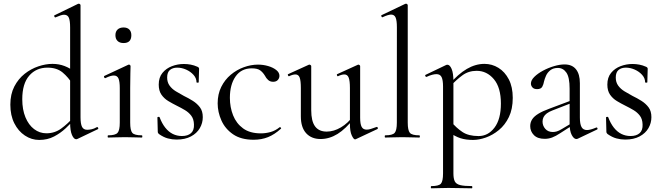

<svg xmlns="http://www.w3.org/2000/svg" viewBox="-20 -745 3593 1040"><path d="M192.2 13Q150.8 13 114.9 -10.8Q79 -34.6 57.5 -77.3Q36 -120 36 -178Q36 -235 57.6 -276.5Q79.2 -318 113.3 -345Q147.4 -372 187.4 -385.5Q227.4 -399 264.2 -399Q299.4 -399 330 -387.2Q360.6 -375.4 386.4 -354.4L374.6 -287Q350.4 -326.4 319 -352.5Q287.6 -378.6 237.2 -378.6Q175.8 -378.6 138.2 -335.1Q100.6 -291.6 100.6 -207.6Q100.6 -151.4 117.8 -109.8Q135 -68.2 164.8 -45.6Q194.6 -23 231.2 -23Q276 -23 310.8 -48.2Q345.6 -73.4 376.8 -108.4L385.2 -101Q364.2 -77 336.1 -50.5Q308 -24 272.5 -5.5Q237 13 192.2 13ZM416.2 -716.8V-109.6Q416.2 -74 424.3 -58Q432.4 -42 452.2 -42Q461.6 -42 475.3 -44.6Q489 -47.2 504.4 -56.2Q509 -58.2 511.6 -52.7Q514.2 -47.2 509.8 -45.2L399.8 7.4Q396 9.2 392.4 9.2Q380 9.2 369.9 -13.8Q359.8 -36.8 359.8 -81.2V-597Q359.8 -632.6 353 -648.9Q346.2 -665.2 326.8 -665.2Q318.2 -665.2 307.5 -661.4Q296.8 -657.6 281 -651Q277 -649.2 274.4 -655.2Q271.8 -661.2 275.4 -662.2L402.4 -724Q404.4 -725 407.2 -725Q409.8 -725 413 -722.5Q416.2 -720 416.2 -716.8Z M565.4 0Q563.2 0 563.2 -6Q563.2 -12 565.4 -12Q604.4 -12 616.6 -25.3Q628.8 -38.6 628.8 -81V-268Q628.8 -303.4 621.9 -319.7Q615 -336 596.4 -336Q587.8 -336 576.7 -332.6Q565.6 -329.2 550.6 -321.8Q546.6 -320.8 544.1 -326.4Q541.6 -332 545.4 -333.8L674.8 -394.2Q677.6 -395.2 678.6 -395.2Q681.2 -395.2 684.2 -392.6Q687.2 -390 687.2 -386.8Q687.2 -378.8 686.2 -348Q685.2 -317.2 685.2 -269.2V-81Q685.2 -38.6 696.7 -25.3Q708.2 -12 748 -12Q751 -12 751 -6Q751 0 748 0Q730.4 0 706.8 -1Q683.2 -2 656.6 -2Q631 -2 607.4 -1Q583.8 0 565.4 0ZM649.4 -511.8Q628.6 -511.8 616.9 -523Q605.2 -534.2 605.2 -554.4Q605.2 -574 616.9 -585.1Q628.6 -596.2 649.4 -596.2Q669.4 -596.2 680.4 -585.1Q691.4 -574 691.4 -554.4Q691.4 -511.8 649.4 -511.8Z M885.4 -325.2Q885.4 -299.4 898.5 -281.3Q911.6 -263.2 932.4 -250.5Q953.2 -237.8 975.8 -225.6Q1001.6 -213.2 1024.8 -198.5Q1048 -183.8 1063.2 -163.4Q1078.4 -143 1078.4 -110.4Q1078.4 -78.4 1062.3 -50.7Q1046.2 -23 1014.4 -6Q982.6 11 936.6 11Q912.4 11 889 4.7Q865.6 -1.6 840.6 -19.2Q838.6 -21.2 836.6 -24.2Q834.6 -27.2 834.6 -31.2L832.6 -108.6Q832.6 -111.6 838.1 -112.1Q843.6 -112.6 844.6 -109.8Q857.2 -76.2 875.2 -53.5Q893.2 -30.8 915.9 -19.5Q938.6 -8.2 965.4 -8.2Q997.4 -8.2 1014.8 -23.9Q1032.2 -39.6 1030.6 -71.2Q1029.8 -100 1016.1 -118.1Q1002.4 -136.2 981.8 -148.5Q961.2 -160.8 938.8 -171.8Q914.2 -184 891.6 -197.6Q869 -211.2 854.4 -232.3Q839.8 -253.4 839.8 -286.8Q839.8 -325.6 860 -350.2Q880.2 -374.8 911.3 -386.6Q942.4 -398.4 976 -398.4Q994.8 -398.4 1012.9 -395Q1031 -391.6 1049.4 -383.4Q1058.4 -379.6 1058.4 -372.4Q1058.4 -356.4 1057.4 -338.5Q1056.4 -320.6 1056.4 -299.4Q1056.4 -297.2 1050.4 -297.2Q1044.4 -297.2 1044.4 -299.4Q1044.4 -321.6 1028.1 -339.6Q1011.8 -357.6 988 -368.1Q964.2 -378.6 940 -378.6Q915.6 -378.6 900.5 -366Q885.4 -353.4 885.4 -325.2Z M1353.8 12Q1285.6 12 1242.6 -17.5Q1199.6 -47 1179.3 -92.6Q1159 -138.2 1159 -185.2Q1159 -235.2 1178.4 -274.2Q1197.8 -313.2 1229.9 -340.1Q1262 -367 1300.8 -381Q1339.6 -395 1377.4 -395Q1405.6 -395 1432.2 -387.3Q1458.8 -379.6 1476.2 -365.9Q1493.6 -352.2 1493.6 -334.4Q1493.6 -321.4 1484.8 -311.7Q1476 -302 1459.4 -302Q1443.2 -302 1432.4 -311.8Q1421.6 -321.6 1415.2 -334.6Q1404.2 -353 1389.3 -363.9Q1374.4 -374.8 1344 -374.8Q1286.6 -374.8 1255.9 -330.6Q1225.2 -286.4 1225.2 -215Q1225.2 -164.2 1242.6 -120.3Q1260 -76.4 1296.8 -49.5Q1333.6 -22.6 1393 -22.6Q1419.8 -22.6 1445.9 -30Q1472 -37.4 1494.6 -55.8Q1497.4 -57.8 1500.9 -53.8Q1504.4 -49.8 1501.6 -47.8Q1467.4 -16.6 1432 -2.3Q1396.6 12 1353.8 12Z M1716.4 8Q1667 8 1638.3 -23.4Q1609.6 -54.8 1609.6 -114.6V-268Q1609.6 -307.4 1603.3 -324.6Q1597 -341.8 1580.2 -341.8Q1566 -341.8 1546.4 -332.4Q1542.4 -330.6 1539.9 -336.6Q1537.4 -342.6 1541.2 -343.6L1652 -394Q1654.2 -395 1656.2 -395Q1658.8 -395 1662.3 -392.5Q1665.8 -390 1665.8 -386.8V-148.2Q1665.8 -88.6 1686.7 -60.4Q1707.6 -32.2 1749.6 -32.2Q1788.2 -32.2 1826.8 -55.1Q1865.4 -78 1893.6 -117.4L1898.8 -106.2Q1852.8 -46.8 1808.4 -19.4Q1764 8 1716.4 8ZM1930.8 -386.8V-107.2Q1930.8 -73.2 1938.9 -58Q1947 -42.8 1966 -42.8Q1976.2 -42.8 1988.7 -46.6Q2001.2 -50.4 2019 -57Q2023.8 -59 2026 -53.5Q2028.2 -48 2024.4 -46L1907.2 9Q1905.2 10 1903 10Q1895.4 10 1885.4 -11.4Q1875.4 -32.8 1875.4 -73.2V-268Q1875.4 -307.4 1868.7 -324.6Q1862 -341.8 1845.2 -341.8Q1831 -341.8 1811.2 -332.4Q1807.4 -330.6 1805.3 -336.6Q1803.2 -342.6 1807 -343.6L1917.8 -394Q1919.8 -395 1921.2 -395Q1923.8 -395 1927.3 -392.5Q1930.8 -390 1930.8 -386.8Z M2066.8 0Q2064 0 2064 -6Q2064 -12 2066.8 -12Q2105.8 -12 2117.7 -25.3Q2129.6 -38.6 2129.6 -81L2129.8 -597.8Q2129.8 -633.4 2123 -649.7Q2116.2 -666 2098.4 -666Q2083 -666 2052.4 -651.8Q2048.6 -650 2046 -656Q2043.4 -662 2047 -663L2174.8 -724Q2176.8 -725 2179.6 -725Q2182.2 -725 2185.4 -722.5Q2188.6 -720 2188.6 -716.8V-81Q2188.6 -39.4 2200 -25.7Q2211.4 -12 2251.2 -12Q2254.4 -12 2254.4 -6Q2254.4 0 2251.2 0Q2233.8 0 2209.7 -1Q2185.6 -2 2159 -2Q2133.2 -2 2108.8 -1Q2084.4 0 2066.8 0Z M2316.6 275Q2313.6 275 2313.6 269Q2313.6 263 2316.6 263Q2356.4 263 2368.1 250Q2379.8 237 2379.8 194V-276.2Q2379.8 -311.2 2372 -327.3Q2364.2 -343.4 2343.8 -343.4Q2334.2 -343.4 2320.6 -339.9Q2307 -336.4 2290.6 -328.6Q2286.6 -327.4 2284 -332.6Q2281.4 -337.8 2285 -339.6L2395.8 -392.6Q2399.4 -394.4 2403.2 -394.4Q2416.6 -394.4 2426.3 -371.6Q2436 -348.8 2436 -304.6V194Q2436 222 2443.3 237Q2450.6 252 2472.4 257.5Q2494.2 263 2536.2 263Q2538.4 263 2538.4 269Q2538.4 275 2536.2 275Q2509.8 275 2477.2 274Q2444.6 273 2408.8 273Q2383.2 273 2358.7 274Q2334.2 275 2316.6 275ZM2542 13Q2503.8 13 2474.7 3.8Q2445.6 -5.4 2410 -30.4L2424.2 -85.4Q2451.8 -52 2484.9 -30Q2518 -8 2572.2 -8Q2624 -8 2658.6 -53.8Q2693.2 -99.6 2693.2 -184Q2693.2 -271.2 2655 -316.3Q2616.8 -361.4 2562 -361.4Q2517.8 -361.4 2484.4 -336.8Q2451 -312.2 2419.4 -277.6L2411 -285.6Q2462 -344.6 2508.9 -371.8Q2555.8 -399 2604 -399Q2645.2 -399 2680 -377.5Q2714.8 -356 2736.1 -315Q2757.4 -274 2757.4 -215Q2757.4 -154.2 2736.5 -111Q2715.6 -67.8 2682.2 -40.5Q2648.8 -13.2 2611.9 -0.1Q2575 13 2542 13Z M3110.2 6Q3106.2 8 3101.8 8Q3088.6 8 3077 -13.6Q3065.4 -35.2 3065.4 -76.2V-264.6Q3065.4 -326.8 3047.8 -351.9Q3030.2 -377 3001.8 -377Q2976.8 -377 2961.1 -364.7Q2945.4 -352.4 2937.7 -335Q2930 -317.6 2926.6 -303Q2924.4 -288.8 2917.4 -275.5Q2910.4 -262.2 2889.4 -262.2Q2872.2 -262.2 2864 -271.6Q2855.8 -281 2855.8 -292.2Q2855.8 -310.6 2874.5 -328.9Q2893.2 -347.2 2921.8 -362.5Q2950.4 -377.8 2981.5 -386.9Q3012.6 -396 3038 -396Q3079 -396 3100 -369.6Q3121 -343.2 3121 -294.6V-108Q3121 -73.4 3129.9 -57Q3138.8 -40.6 3159.4 -40.6Q3177.4 -40.6 3209.2 -54Q3214 -56 3216.1 -50.5Q3218.2 -45 3213.2 -43ZM2930.2 7Q2891.8 7 2871.9 -13.3Q2852 -33.6 2852 -61.8Q2852 -82 2862.4 -98.3Q2872.8 -114.6 2895.8 -128.7Q2918.8 -142.8 2955.4 -156.2L3075.4 -201.2L3077.8 -187.8L2972 -146.6Q2953.6 -139.6 2941.8 -130.7Q2930 -121.8 2924.4 -110.9Q2918.8 -100 2918.8 -86.6Q2918.8 -63.8 2933.8 -46.9Q2948.8 -30 2974.6 -30Q2985 -30 2996.1 -33.2Q3007.2 -36.4 3022.8 -45.8L3086.4 -83.8L3088.2 -71L3014.2 -23.4Q2989.8 -7.2 2970.6 -0.1Q2951.4 7 2930.2 7Z M3315.4 -325.2Q3315.4 -299.4 3328.5 -281.3Q3341.6 -263.2 3362.4 -250.5Q3383.2 -237.8 3405.8 -225.6Q3431.6 -213.2 3454.8 -198.5Q3478 -183.8 3493.2 -163.4Q3508.4 -143 3508.4 -110.4Q3508.4 -78.4 3492.3 -50.7Q3476.2 -23 3444.4 -6Q3412.6 11 3366.6 11Q3342.4 11 3319 4.7Q3295.6 -1.6 3270.6 -19.2Q3268.6 -21.2 3266.6 -24.2Q3264.6 -27.2 3264.6 -31.2L3262.6 -108.6Q3262.6 -111.6 3268.1 -112.1Q3273.6 -112.6 3274.6 -109.8Q3287.2 -76.2 3305.2 -53.5Q3323.2 -30.8 3345.9 -19.5Q3368.6 -8.2 3395.4 -8.2Q3427.4 -8.2 3444.8 -23.9Q3462.2 -39.6 3460.6 -71.2Q3459.8 -100 3446.1 -118.1Q3432.4 -136.2 3411.8 -148.5Q3391.2 -160.8 3368.8 -171.8Q3344.2 -184 3321.6 -197.6Q3299 -211.2 3284.4 -232.3Q3269.8 -253.4 3269.8 -286.8Q3269.8 -325.6 3290 -350.2Q3310.2 -374.8 3341.3 -386.6Q3372.4 -398.4 3406 -398.4Q3424.8 -398.4 3442.9 -395Q3461 -391.6 3479.4 -383.4Q3488.4 -379.6 3488.4 -372.4Q3488.4 -356.4 3487.4 -338.5Q3486.4 -320.6 3486.4 -299.4Q3486.4 -297.2 3480.4 -297.2Q3474.4 -297.2 3474.4 -299.4Q3474.4 -321.6 3458.1 -339.6Q3441.8 -357.6 3418 -368.1Q3394.2 -378.6 3370 -378.6Q3345.6 -378.6 3330.5 -366Q3315.4 -353.4 3315.4 -325.2Z"/></svg>

Font: Cormorant Garamond Light
Style: Regular
Weight: 300
Designer: Christian Thalmann (Catharsis Fonts)
Foundry: Catharsis Fonts
Version: Version 4.001